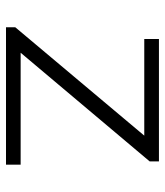

<svg xmlns="http://www.w3.org/2000/svg" viewBox="25 -575 550 640"><g transform="rotate(90 300.0 -255.0)"><path d="M70.8 0V-30.8L432.1 -460.9H109.9V-509.8H518.1V-479L155.8 -48.8H528.8V0Z"/></g></svg>

Font: Office Code Pro Light
Style: Regular
Weight: 300
Designer: Nathan Rutzky & Paul D. Hunt
Foundry: Adobe Systems Incorporated
Version: Version 1.004;PS 001.004;hotconv 1.0.70;makeotf.lib2.5.58329